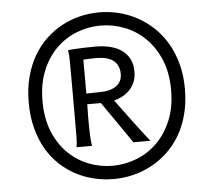

<svg xmlns="http://www.w3.org/2000/svg" viewBox="-52 -780 894 846"><g transform="rotate(-5 394.5 -356.5)"><path d="M417.5 -725.1Q460 -725.1 502.2 -714.8Q544.4 -704.6 583 -683.8Q621.6 -663.1 654.5 -632.3Q687.5 -601.6 711.9 -560.5Q736.3 -519.5 750.2 -468.5Q764.2 -417.5 764.2 -356.4Q764.2 -293.9 750.2 -242.4Q736.3 -190.9 711.9 -150.1Q687.5 -109.4 654.5 -78.9Q621.6 -48.3 583 -28.1Q544.4 -7.8 502.2 2.2Q460 12.2 417.5 12.2Q373.5 12.2 331.1 2.2Q288.6 -7.8 250.5 -28.1Q212.4 -48.3 179.9 -78.9Q147.5 -109.4 123.8 -150.1Q100.1 -190.9 86.7 -242.7Q73.2 -294.4 73.2 -356.4Q73.2 -417.5 86.7 -468.5Q100.1 -519.5 123.8 -560.5Q147.5 -601.6 179.9 -632.3Q212.4 -663.1 250.5 -683.8Q288.6 -704.6 331.3 -714.8Q374 -725.1 417.5 -725.1ZM417.5 -666.5Q362.8 -666.5 311.8 -646.5Q260.7 -626.5 221.2 -587.4Q181.6 -548.3 158 -490.5Q134.3 -432.6 134.3 -356.4Q134.3 -280.3 158 -222.4Q181.6 -164.6 221.2 -125.5Q260.7 -86.4 311.8 -66.4Q362.8 -46.4 417.5 -46.4Q472.2 -46.4 523.7 -66.4Q575.2 -86.4 615 -125.5Q654.8 -164.6 679 -222.4Q703.1 -280.3 703.1 -356.4Q703.1 -432.6 679 -490.5Q654.8 -548.3 615 -587.4Q575.2 -626.5 523.7 -646.5Q472.2 -666.5 417.5 -666.5ZM329.6 -326.2H390.1L517.6 -141.6H593.3Q588.9 -146 578.9 -158.9Q568.8 -171.9 555.7 -189.2Q542.5 -206.5 527.3 -226.8Q512.2 -247.1 497.6 -266.6Q482.9 -286.1 470.2 -303.5Q457.5 -320.8 449.2 -332Q467.3 -336.9 485.1 -345.9Q502.9 -355 517.3 -369.6Q531.7 -384.3 540.5 -404.5Q549.3 -424.8 549.3 -451.7Q549.3 -483.9 537.4 -507.3Q525.4 -530.8 503.9 -546.1Q482.4 -561.5 452.9 -568.8Q423.3 -576.2 388.2 -576.2Q360.4 -576.2 338.1 -575.4Q315.9 -574.7 299.8 -573.7Q280.8 -572.3 266.1 -571.3Q269.5 -552.7 269.8 -518.6Q270 -484.4 270 -438.5V-267.6Q270 -221.7 269.8 -190.9Q269.5 -160.2 266.1 -141.6H334.5Q331.1 -160.2 329.8 -190.9Q328.6 -221.7 328.6 -267.6ZM329.6 -523.4Q342.3 -524.4 356 -524.9Q369.6 -525.4 385.7 -525.4Q439.9 -525.4 464.1 -504.4Q488.3 -483.4 488.3 -446.8Q488.3 -411.6 461.9 -393.1Q435.5 -374.5 385.7 -374.5L329.6 -373.5Z"/></g></svg>

Font: Andika DR AuSIL
Style: Regular
Weight: 400
Designer: Annie Olsen & Victor Gaultney
Foundry: SIL International
Version: Version 0.003